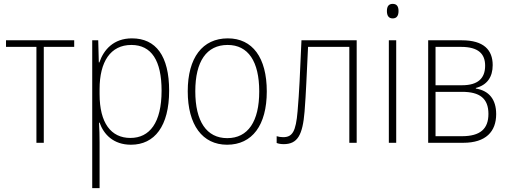

<svg xmlns="http://www.w3.org/2000/svg" viewBox="-20 -737 2626 991"><path d="M168 0H206V-495H363V-529H11V-495H168Z M456 234H494V-1C494 -36 493 -73 491 -104H494C515 -44 565 10 656 10C778 10 853 -86 853 -269C853 -448 785 -539 661 -539C566 -539 515 -480 493 -415H490L487 -529H456ZM653 -25C553 -25 494 -102 494 -251V-277C494 -418 550 -505 658 -505C762 -505 814 -424 814 -269C814 -103 752 -25 653 -25Z M1152 10C1282 10 1357 -91 1357 -265C1357 -440 1283 -539 1156 -539C1025 -539 949 -439 949 -266C949 -92 1025 10 1152 10ZM1153 -24C1046 -24 988 -111 988 -266C988 -420 1046 -505 1155 -505C1261 -505 1318 -420 1318 -265C1318 -110 1260 -24 1153 -24Z M1444 7C1516 7 1542 -40 1552 -161C1560 -263 1562 -337 1570 -495H1783V0H1821V-529H1536C1528 -346 1525 -269 1516 -163C1507 -57 1489 -29 1441 -29C1429 -29 1419 -31 1408 -34V1C1418 5 1431 7 1444 7Z M2007 -642C2026 -642 2037 -654 2037 -680C2037 -705 2027 -717 2007 -717C1987 -717 1977 -705 1977 -680C1977 -655 1987 -642 2007 -642ZM1987 0H2025V-529H1987Z M2190 0H2371C2488 0 2541 -58 2541 -148C2541 -224 2504 -269 2436 -280V-283C2494 -298 2523 -339 2523 -401C2523 -479 2477 -529 2364 -529H2190ZM2228 -297V-495H2360C2449 -495 2484 -459 2484 -398C2484 -332 2446 -297 2365 -297ZM2228 -34V-263H2365C2456 -263 2501 -229 2501 -149C2501 -72 2459 -34 2364 -34Z"/></svg>

Font: Noto Sans SemiCondensed ExtraLight
Style: Regular
Weight: 200
Width: 4
Designer: Monotype Design Team
Foundry: Monotype Imaging Inc.
Version: Version 2.013